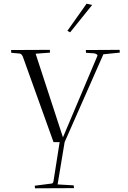

<svg xmlns="http://www.w3.org/2000/svg" viewBox="-20 -770 693 1040"><path d="M170 250 168 236 261 224Q268 223 270 210L303 0H270L103 -465L102 -466Q97 -478 86 -480L41 -484Q40 -490 40 -499L250 -500Q250 -499 251 -485L173 -479L321 -26L507 -466Q510 -472 503.5 -476Q497 -480 490 -481L446 -484Q445 -490 445 -499L628 -500Q628 -499 629 -485L540 -476L330 0L292 229L379 234Q381 248 381 249ZM449 -750 479 -743 360 -595 345 -603Z"/></svg>

Font: Antic Didone
Style: Regular
Weight: 400
Designer: Santiago Orozco
Foundry: Santiago Orozco
Version: Version 2.001